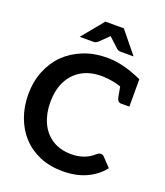

<svg xmlns="http://www.w3.org/2000/svg" viewBox="-167 -1045 1001 1165"><g transform="rotate(20 334.0 -463.0)"><path d="M375 8Q292 8 226.5 -20Q161 -48 116 -97Q70 -147 45.5 -215Q21 -283 21 -359Q21 -442 48.5 -510.5Q76 -579 125 -628Q175 -677 244 -704.5Q313 -732 393 -732Q438 -732 479 -724Q520 -716 556 -703Q592 -690 623 -676V-587L555 -583Q526 -599 483 -607.5Q440 -616 400 -616Q326 -616 272.5 -584Q219 -552 191 -495Q163 -438 163 -361Q163 -288 189 -230.5Q215 -173 266 -140Q317 -107 390 -107Q431 -107 467.5 -119.5Q504 -132 537 -162Q542 -166 548 -168.5Q554 -171 560 -171Q571 -171 579 -163L634 -105Q592 -52 527 -22Q462 8 375 8ZM526 -610 623 -587V-499H571Q558 -499 551 -506.5Q544 -514 541 -528ZM195 -794 310 -934H429L543 -794H459Q444 -794 434 -803L370 -862L309 -803Q305 -800 298 -797Q291 -794 283 -794Z"/></g></svg>

Font: Aleo
Style: Bold
Weight: 700
Designer: Alessio Laiso
Foundry: Alessio Laiso
Version: Version 2.001;gftools[0.9.29]